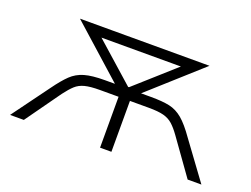

<svg xmlns="http://www.w3.org/2000/svg" viewBox="-82 -659 1078 826"><g transform="rotate(20 457.0 -246.0)"><path d="M19 0 143 -169Q174 -212 199 -236Q224 -260 258.5 -270Q293 -280 351 -280H421L414 -265L160 -492H753L500 -265L493 -280H563Q615 -280 647.5 -273Q680 -266 708 -242.5Q736 -219 771 -169L895 0H832L717 -161Q697 -189 679.5 -204.5Q662 -220 637.5 -226.5Q613 -233 569 -233H483V0H431V-233H345Q302 -233 277 -226.5Q252 -220 235 -204.5Q218 -189 197 -161L82 0ZM455 -287H459L663 -469L665 -447H248L250 -469Z"/></g></svg>

Font: Nunito Sans 7pt SemiExpanded ExtraLight
Style: Regular
Weight: 250
Width: 6
Designer: Vernon Adams
Foundry: Vernon Adams
Version: Version 3.101;gftools[0.9.27]